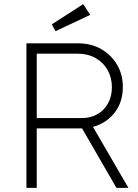

<svg xmlns="http://www.w3.org/2000/svg" viewBox="-20 -910 667 930"><path d="M108 0V-700H360Q422 -700 470.5 -672Q519 -644 547 -596.5Q575 -549 575 -489Q575 -429 548.5 -384Q522 -339 475.5 -313.5Q429 -288 370 -288H158V0ZM544 0 370 -301 412 -327 602 0ZM158 -338H376Q419 -338 452 -357Q485 -376 503.5 -410Q522 -444 522 -487Q522 -534 501 -571Q480 -608 442.5 -629Q405 -650 357 -650H158ZM249 -759 231 -792 383 -890 417 -838Z"/></svg>

Font: Mach ExtraLight
Style: Regular
Weight: 250
Version: Version 1.002